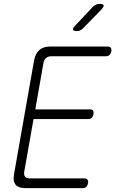

<svg xmlns="http://www.w3.org/2000/svg" viewBox="-20 -970 640 990"><path d="M162 -406H445Q456 -406 460 -399Q464 -392 462 -381Q460 -370 453.5 -363Q447 -356 436 -356H153L105 -85Q102 -68 109.5 -59Q117 -50 134 -50H416Q427 -50 431.5 -43Q436 -36 434 -25Q432 -14 425 -7Q418 0 407 0H110Q75 0 60.5 -17.5Q46 -35 52 -70L156 -660Q163 -695 183.5 -712.5Q204 -730 239 -730H536Q547 -730 551.5 -723Q556 -716 554 -705Q552 -694 545 -687Q538 -680 527 -680H245Q228 -680 217.5 -671Q207 -662 204 -645ZM377 -810Q359 -810 356.5 -817Q354 -824 368 -838L458 -934Q466 -942 474.5 -946Q483 -950 493 -950Q513 -950 514.5 -942.5Q516 -935 501 -919L408 -824Q402 -817 394 -813.5Q386 -810 377 -810Z"/></svg>

Font: Maple Mono Thin
Style: Italic
Weight: 250
Italic angle: -10°
Monospace: yes
Designer: subframe7536
Version: Version 7.000